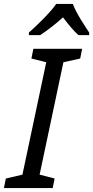

<svg xmlns="http://www.w3.org/2000/svg" viewBox="-40 -964 477 984"><path d="M230 0 240 -49 163 -69 285 -645 371 -664 381 -714H131L121 -664L197 -645L75 -69L-10 -49L-20 0ZM108 -784H166C201 -807 243 -839 283 -875C310 -839 338 -805 362 -784H417V-797C392 -836 353 -892 333 -944H248C221 -902 141 -826 108 -797Z"/></svg>

Font: BC Sans
Style: Italic
Weight: 400
Italic angle: -12°
Designer: Monotype Design Team
Designer: Province of B.C.
Foundry: Monotype Imaging Inc.
Version: Version 2.000;GOOG;noto-source:20170915:90ef993387c0